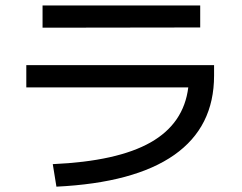

<svg xmlns="http://www.w3.org/2000/svg" viewBox="-20 -701 904 716"><path d="M682.1 -375H78.1V-458H778.3V-418.9Q778.3 -227.5 629.9 -123.3Q481.4 -19 190.4 -4.9L176.8 -88.9Q417.5 -99.6 541.5 -169.9Q665.5 -240.2 682.1 -375ZM138.7 -680.7H726.6V-598.6L138.7 -597.7Z"/></svg>

Font: Pretendard GOV Medium
Style: Regular
Weight: 500
Designer: Base glyphs from Inter by Rasmus Andersson; Hangeul glyphs from Noto Sans CJK(Source Han Sans) by Jang Soo-young and Kan
Foundry: Kil Hyung-jin
Version: Version 1.309